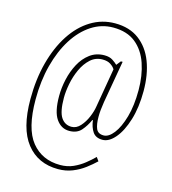

<svg xmlns="http://www.w3.org/2000/svg" viewBox="-123 -814 944 1056"><g transform="rotate(15 348.5 -286.0)"><path d="M305 142Q190 142 124.5 59Q59 -24 59 -191Q59 -305 84.5 -400.5Q110 -496 156 -566.5Q202 -637 265 -675.5Q328 -714 402 -714Q484 -714 539 -673Q594 -632 621.5 -560Q649 -488 649 -394Q649 -301 627 -229.5Q605 -158 570.5 -117.5Q536 -77 499 -77Q461 -77 443.5 -102.5Q426 -128 421 -168H418Q402 -132 378 -104.5Q354 -77 310 -77Q264 -77 235.5 -118Q207 -159 207 -248Q207 -295 218 -344Q229 -393 251.5 -435Q274 -477 309 -503Q344 -529 391 -529Q420 -529 438 -517Q456 -505 466 -495L486 -520H496L454 -279Q450 -254 448 -233.5Q446 -213 446 -194Q446 -151 456.5 -126.5Q467 -102 499 -102Q528 -102 556 -138Q584 -174 602.5 -239Q621 -304 621 -392Q621 -475 598 -542.5Q575 -610 526 -649.5Q477 -689 398 -689Q332 -689 275 -652Q218 -615 176 -548.5Q134 -482 110.5 -392.5Q87 -303 87 -197Q87 -31 147 43Q207 117 310 117Q351 117 384.5 102Q418 87 445.5 65Q473 43 494 22L509 43Q485 66 454.5 89Q424 112 386.5 127Q349 142 305 142ZM316 -102Q344 -102 366 -126.5Q388 -151 402 -184.5Q416 -218 420 -245L458 -467Q450 -481 432.5 -492.5Q415 -504 387 -504Q347 -504 318 -477.5Q289 -451 270.5 -410.5Q252 -370 243.5 -326Q235 -282 235 -246Q235 -167 256.5 -134.5Q278 -102 316 -102Z"/></g></svg>

Font: Noto Serif Georgian ExtraCondensed Thin
Style: Regular
Weight: 100
Width: 2
Designer: Monotype Design Team, Akaki Razmadze
Foundry: Google LLC
Version: Version 2.003; ttfautohint (v1.8.4.7-5d5b)